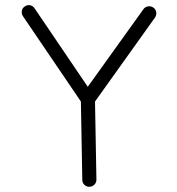

<svg xmlns="http://www.w3.org/2000/svg" viewBox="-20 -690 678 737"><path d="M323.2 26.9Q312 27.3 304 19.5Q295.9 11.7 295.9 0.5L290.5 -300.3L68.4 -627.4Q62 -636.7 63.7 -647.7Q65.4 -658.7 74.7 -665Q84 -671.9 95 -669.9Q106 -668 112.3 -658.7L316.9 -356.9L530.3 -654.3Q536.6 -663.6 547.9 -665.5Q559.1 -667.5 568.4 -661.1Q577.6 -654.8 579.6 -643.8Q581.5 -632.8 575.2 -623L344.7 -300.3L350.1 -0.5Q350.1 10.7 342.3 18.8Q334.5 26.9 323.2 26.9Z"/></svg>

Font: Mikhak-DS2-FD Light
Style: Regular
Weight: 300
Designer: Amin Abedi
Version: Version 3.2